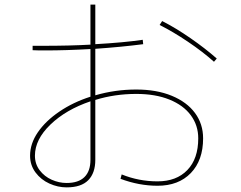

<svg xmlns="http://www.w3.org/2000/svg" viewBox="-20 -810 1040 830"><path d="M858 -212Q858 -117 805 -62Q752 -7 661 -7Q581 -7 501 -37L506 -56Q580 -26 661 -26Q743 -26 790 -75Q837 -124 837 -212Q837 -268 805 -311.5Q773 -355 712.5 -379.5Q652 -404 569 -404Q476 -404 392 -378V-119Q392 -62 361.5 -31Q331 0 268 0Q230 0 193.5 -16.5Q157 -33 133.5 -64.5Q110 -96 110 -137Q110 -189 143.5 -238Q177 -287 236.5 -327.5Q296 -368 371 -392V-598Q266 -592 176 -592Q138 -592 121 -593V-612H168Q280 -612 371 -617V-790H392V-619Q516 -626 597 -638L599 -619Q506 -607 392 -599V-398Q478 -423 569 -423Q657 -423 722.5 -396Q788 -369 823 -321.5Q858 -274 858 -212ZM681 -719Q740 -689 803.5 -645Q867 -601 917 -557L905 -543Q857 -586 792.5 -629.5Q728 -673 670 -702ZM371 -372Q265 -336 198 -271.5Q131 -207 131 -137Q131 -101 151.5 -74Q172 -47 203.5 -33Q235 -19 268 -19Q319 -19 345 -44.5Q371 -70 371 -119Z"/></svg>

Font: IBM Plex Sans JP Thin
Style: Regular
Weight: 100
Designer: Mike Abbink; Paul van der Laan; Pieter van Rosmalen; Wujin Sim; Yejin Wi; Jinhee Kim; Boomi Park; Yona Kim; Kichan Ma
Foundry: Sandoll Inc.
Version: Version 1.001